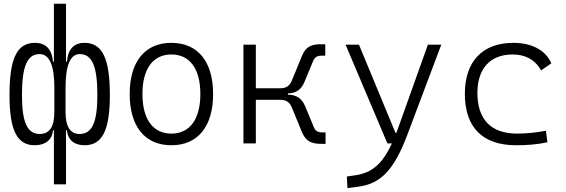

<svg xmlns="http://www.w3.org/2000/svg" viewBox="-20 -752 2970 1007"><path d="M423.8 9.8C516.6 9.8 556.2 -68.8 556.2 -253.9C556.2 -445.8 516.6 -527.3 422.9 -527.3C367.7 -527.3 336.9 -494.6 331.1 -428.7H326.2V-732.4H262.7V-428.7H257.8C252 -494.6 220.2 -527.3 163.1 -527.3C69.3 -527.3 29.8 -445.8 29.8 -253.9C29.8 -68.8 69.3 9.8 162.1 9.8C216.3 9.8 253.4 -16.6 257.8 -68.8H262.7V214.8H326.2V-68.8H331.1C335.4 -16.6 371.6 9.8 423.8 9.8ZM265.1 -291V-166C265.1 -88.4 240.7 -49.3 188.5 -49.3C123 -49.3 95.2 -110.4 95.2 -253.9C95.2 -404.3 123 -468.3 187.5 -468.3C239.3 -468.3 265.1 -409.7 265.1 -291ZM323.7 -166V-291C323.7 -409.7 348.6 -468.3 398.4 -468.3C462.9 -468.3 490.7 -404.3 490.7 -253.9C490.7 -110.4 462.9 -49.3 397.5 -49.3C347.7 -49.3 323.7 -88.4 323.7 -166Z M878.9 9.8C1017.1 9.8 1097.7 -87.9 1097.7 -258.8C1097.7 -429.7 1017.1 -527.3 878.9 -527.3C740.7 -527.3 660.2 -429.7 660.2 -258.8C660.2 -87.9 740.7 9.8 878.9 9.8ZM878.9 -51.3C782.2 -51.3 727.1 -126.5 727.1 -258.8C727.1 -391.1 782.2 -466.3 878.9 -466.3C975.6 -466.3 1030.8 -391.1 1030.8 -258.8C1030.8 -126.5 975.6 -51.3 878.9 -51.3Z M1256.8 0H1321.8V-228.5H1450.7C1482.9 -228.5 1500 -214.8 1511.7 -185.5L1563.5 -59.6C1582.5 -13.2 1610.8 2.4 1664.1 2.4H1687.5V-57.6H1669.9C1647.5 -57.6 1634.3 -64.9 1626.5 -84L1579.6 -196.8C1563 -235.8 1533.7 -255.4 1490.7 -255.4H1490.2V-262.2C1532.2 -262.7 1560.1 -282.2 1576.2 -320.8L1623 -433.6C1631.3 -452.6 1644.5 -460 1666.5 -460H1686V-520H1662.6C1608.9 -520 1582.5 -504.4 1563.5 -458L1511.7 -332C1500 -302.7 1482.9 -289.1 1450.7 -289.1H1321.8V-517.6H1256.8Z M1802.2 234.4 1859.9 227.1C1976.6 211.4 2046.4 140.6 2116.7 -45.9L2294.4 -517.6H2224.1L2064.5 -70.3C2062.5 -64.9 2060.5 -60.1 2058.6 -55.2H2054.2L1862.8 -517.6H1792.5L2011.7 0H2035.6C1985.4 108.9 1929.7 153.8 1848.1 166.5L1799.3 173.8Z M2686.5 9.8C2740.2 9.8 2797.9 6.3 2851.1 -6.3L2843.3 -66.4C2794.4 -57.1 2743.2 -51.3 2691.9 -51.3C2556.2 -51.3 2483.9 -124.5 2483.9 -264.6C2483.9 -393.6 2552.2 -466.3 2668.9 -466.3C2730.5 -466.3 2784.7 -442.4 2817.9 -382.8L2871.6 -419.9C2842.3 -488.3 2769.5 -527.3 2672.9 -527.3C2509.3 -527.3 2418 -428.7 2418 -259.8C2418 -83.5 2511.7 9.8 2686.5 9.8Z"/></svg>

Font: Cascadia Mono NF Light
Style: Regular
Weight: 300
Monospace: yes
Designer: Aaron Bell
Foundry: Saja Typeworks
Version: Version 2404.023